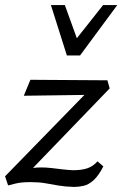

<svg xmlns="http://www.w3.org/2000/svg" viewBox="-20 -727 483 758"><path d="M272 11Q237 10 211 5.5Q185 1 159.5 -3.5Q134 -8 100 -8Q64 -8 42 -2.5Q20 3 12 5L0 -31L352 -392L369 -353L74 -349L100 -412L404 -410L413 -378L65 -17L22 -35Q42 -45 73 -55.5Q104 -66 142 -66Q163 -66 184 -63.5Q205 -61 226 -58.5Q247 -56 268 -55Q302 -55 324.5 -62.5Q347 -70 365 -90L388 -70Q369 -33 349.5 -15.5Q330 2 310.5 6.5Q291 11 272 11ZM244 -508 266 -554 387 -707H443L296 -508ZM244 -508 181 -707H236L291 -555L296 -508Z"/></svg>

Font: Ysabeau Office Medium
Style: Italic
Weight: 500
Italic angle: -12°
Designer: Christian Thalmann (Catharsis Fonts)
Version: Version 2.001;gftools[0.9.30]; featfreeze: tnum,lnum,ss02